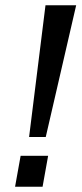

<svg xmlns="http://www.w3.org/2000/svg" viewBox="-20 -706 310 726"><path d="M90 -188 152 -686H268L153 -188ZM37 0 58 -117H162L141 0Z"/></svg>

Font: Archivo SemiCondensed Medium
Style: Italic
Weight: 500
Width: 4
Italic angle: -10°
Designer: Hector Gatti
Foundry: Omnibus-Type
Version: Version 2.001